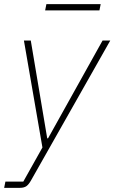

<svg xmlns="http://www.w3.org/2000/svg" viewBox="-43 -703 550 923"><path d="M450 -508H487L108 161Q96 183 84.5 191.5Q73 200 53 200H-23L-17 170H69L161 6L72 -508H105L184 -38H188ZM180 -683H441L435 -653H174Z"/></svg>

Font: IBM Plex Sans ExtLt
Style: Italic
Weight: 200
Italic angle: -11°
Designer: Mike Abbink, Paul van der Laan, Pieter van Rosmalen
Foundry: Bold Monday
Version: Version 3.005